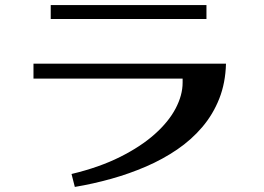

<svg xmlns="http://www.w3.org/2000/svg" viewBox="-20 -665 1040 757"><path d="M180 -590V-645H794V-590ZM112 -414H871Q869 -338 844.5 -276Q820 -214 777.5 -164Q735 -114 678.5 -75.5Q622 -37 556 -8.5Q490 20 418.5 40Q347 60 275 72L262 21Q371 -5 453 -46Q535 -87 590 -136Q645 -185 672.5 -237.5Q700 -290 700 -339V-355H112Z"/></svg>

Font: Cafe24 ClassicType
Style: Regular
Weight: 400
Designer: Cafe24 thkim, hmlim, mnelim & 4IR
Foundry: Cafe24
Version: Version 1.000